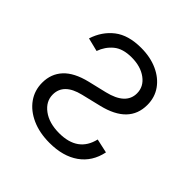

<svg xmlns="http://www.w3.org/2000/svg" viewBox="-152 -681 821 821"><g transform="rotate(45 258.0 -270.5)"><path d="M63 -423.8Q82 -482.9 127.2 -518.1Q172.4 -553.2 249.5 -553.2Q305.2 -553.2 348.4 -533.7Q391.6 -514.2 416.3 -479.5Q440.9 -444.8 440.9 -398.9Q440.9 -287.6 300.8 -253.9L211.9 -232.4Q123 -210.9 123 -144.5Q123 -103 160.6 -75Q198.2 -46.9 259.3 -46.9Q372.1 -46.9 395 -144.5L459 -130.4Q444.8 -62 392.8 -25.1Q340.8 11.7 259.3 11.7Q198.7 11.7 152.6 -9Q106.4 -29.8 80.8 -65.9Q55.2 -102.1 55.2 -148.4Q55.2 -202.1 88.9 -238.5Q122.6 -274.9 192.9 -292L276.9 -312Q374.5 -335.4 374.5 -402.8Q374.5 -443.4 339.4 -469.5Q304.2 -495.6 249.5 -495.6Q196.3 -495.6 166.7 -470.9Q137.2 -446.3 124 -408.7Z"/></g></svg>

Font: Inter Light
Style: Regular
Weight: 300
Designer: Rasmus Andersson
Foundry: rsms
Version: Version 4.000;git-a52131595